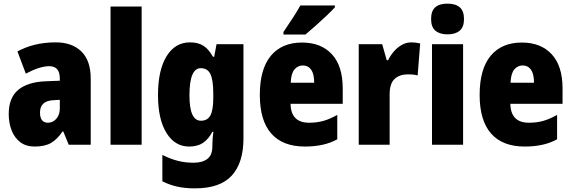

<svg xmlns="http://www.w3.org/2000/svg" viewBox="-20 -796 3146 1056"><path d="M287 -563Q376 -563 427.5 -513Q479 -463 479 -363V0H358L328 -73H324Q295 -30 261 -10Q227 10 170 10Q123 10 91.5 -14Q60 -38 44 -78.5Q28 -119 28 -169Q28 -258 80 -301.5Q132 -345 231 -349L309 -352V-364Q309 -432 251 -432Q199 -432 122 -391L76 -513Q119 -537 172 -550Q225 -563 287 -563ZM275 -245Q200 -242 200 -177Q200 -121 244 -121Q271 -121 290 -143Q309 -165 309 -200V-247Z M759 0H588V-760H759Z M1025 -563Q1069 -563 1098.5 -544.5Q1128 -526 1151 -484H1158L1171 -553H1319V-34Q1319 99 1255 169.5Q1191 240 1052 240Q998 240 955 230.5Q912 221 873 201V56Q919 79 959.5 89Q1000 99 1045 99Q1093 99 1120.5 78Q1148 57 1148 10V3Q1148 -12 1149.5 -33Q1151 -54 1154 -71H1148Q1127 -31 1097 -10.5Q1067 10 1020 10Q942 10 895.5 -65Q849 -140 849 -273Q849 -410 896 -486.5Q943 -563 1025 -563ZM1084 -421Q1022 -421 1022 -271Q1022 -132 1085 -132Q1122 -132 1137.5 -162Q1153 -192 1153 -256V-283Q1153 -355 1137.5 -388Q1122 -421 1084 -421Z M1641 -562Q1746 -562 1805.5 -497.5Q1865 -433 1865 -310V-225H1578Q1580 -121 1680 -121Q1723 -121 1758.5 -131Q1794 -141 1835 -164V-30Q1764 10 1657 10Q1535 10 1472 -61.5Q1409 -133 1409 -274Q1409 -416 1469.5 -489Q1530 -562 1641 -562ZM1646 -436Q1618 -436 1599.5 -414Q1581 -392 1579 -341H1708Q1708 -389 1691.5 -412.5Q1675 -436 1646 -436ZM1822 -756Q1806 -738 1777.5 -711Q1749 -684 1717.5 -656Q1686 -628 1660 -606H1539V-620Q1563 -656 1588.5 -694.5Q1614 -733 1632 -766H1822Z M2242 -563Q2266 -563 2291 -557L2277 -381Q2267 -384 2254.5 -385.5Q2242 -387 2223 -387Q2178 -387 2150.5 -362Q2123 -337 2123 -276V0H1953V-553H2082L2107 -465H2115Q2126 -489 2145 -511.5Q2164 -534 2189 -548.5Q2214 -563 2242 -563Z M2441 -776Q2485 -776 2508.5 -756Q2532 -736 2532 -691Q2532 -647 2508 -627Q2484 -607 2441 -607Q2399 -607 2375 -627Q2351 -647 2351 -691Q2351 -736 2374 -756Q2397 -776 2441 -776ZM2527 -553V0H2356V-553Z M2850 -562Q2955 -562 3014.5 -497.5Q3074 -433 3074 -310V-225H2787Q2789 -121 2889 -121Q2932 -121 2967.5 -131Q3003 -141 3044 -164V-30Q2973 10 2866 10Q2744 10 2681 -61.5Q2618 -133 2618 -274Q2618 -416 2678.5 -489Q2739 -562 2850 -562ZM2855 -436Q2827 -436 2808.5 -414Q2790 -392 2788 -341H2917Q2917 -389 2900.5 -412.5Q2884 -436 2855 -436Z"/></svg>

Font: Noto Sans Myanmar UI Condensed Black
Style: Regular
Weight: 900
Width: 3
Designer: Monotype Design Team
Foundry: Monotype Imaging Inc.
Version: Version 2.103; ttfautohint (v1.8.4.7-5d5b)